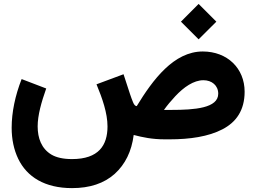

<svg xmlns="http://www.w3.org/2000/svg" viewBox="-20 -717 1317 988"><path d="M911.1 -605.5 1002 -514.6 1093.3 -605.5 1002 -696.8ZM350.6 251C442.4 251 515.6 226.6 570.3 177.7C624.5 128.4 657.2 62 668 -22.5C714.4 -10.3 763.2 0 828.1 0H853.5C957 0 1052.7 -14.2 1124 -51.3C1195.3 -87.9 1238.8 -149.4 1238.8 -245.1C1238.8 -365.7 1149.4 -452.1 1023.4 -452.1C874.5 -452.1 766.6 -307.1 683.6 -170.9C676.3 -170.9 669.9 -177.7 664.6 -190.9C659.2 -204.1 653.8 -218.3 648.9 -233.4L615.7 -335L476.6 -283.2C506.3 -211.4 533.2 -135.3 533.2 -66.4C533.2 30.8 487.8 101.6 350.6 101.6C305.7 101.6 270.5 93.8 244.6 78.6C193.4 47.9 173.8 -5.9 173.8 -66.9C173.8 -123.5 192.9 -191.4 217.8 -261.7L91.3 -310.1C58.1 -225.6 40 -139.2 40 -59.6C40 0 51.3 53.2 73.7 100.1C118.7 193.4 210.4 251 350.6 251ZM1026.9 -304.2C1069.8 -304.2 1103 -277.3 1103 -234.9C1103 -160.6 982.4 -151.4 861.3 -151.4H823.7C840.3 -174.8 859.9 -198.2 881.8 -221.7C925.8 -268.6 976.6 -304.2 1026.9 -304.2Z"/></svg>

Font: Vazirmatn Black
Style: Regular
Weight: 900
Designer: Saber Rastikerdar
Foundry: Saber Rastikerdar
Version: Version 33.003